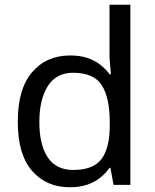

<svg xmlns="http://www.w3.org/2000/svg" viewBox="-20 -780 655 810"><path d="M275 10Q175 10 115 -59.5Q55 -129 55 -267Q55 -405 115.5 -475.5Q176 -546 276 -546Q318 -546 349 -535.5Q380 -525 403 -507Q426 -489 442 -467H448Q447 -480 444.5 -505.5Q442 -531 442 -546V-760H530V0H459L446 -72H442Q426 -49 403 -30.5Q380 -12 348.5 -1Q317 10 275 10ZM289 -63Q374 -63 408.5 -109.5Q443 -156 443 -250V-266Q443 -366 410 -419.5Q377 -473 288 -473Q217 -473 181.5 -416.5Q146 -360 146 -265Q146 -169 181.5 -116Q217 -63 289 -63Z"/></svg>

Font: ukannada85
Style: Book
Weight: 400
Designer: Jelle Bosma - Monotype Design Team
Foundry: Monotype Imaging Inc.
Version: Version 2.003